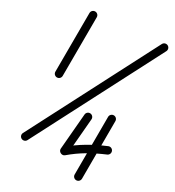

<svg xmlns="http://www.w3.org/2000/svg" viewBox="-57 -634 870 953"><g transform="rotate(5 378.0 -157.5)"><path d="M351.1 -568.6C303.4 -467.1 255.7 -365.5 208 -263.9C203.1 -253.4 207.6 -240.9 218.1 -236C228.6 -231.1 241.1 -235.6 246 -246.1C293.7 -347.6 341.4 -449.2 389.1 -550.8C394 -561.3 389.5 -573.8 379 -578.7C368.5 -583.6 356 -579.1 351.1 -568.6ZM722.3 -446.6C506.2 -279.9 290.2 -113.3 74.2 53.4C65 60.5 63.3 73.6 70.4 82.8C77.5 92 90.7 93.7 99.8 86.6C315.9 -80 531.9 -246.7 747.9 -413.3C757.1 -420.4 758.8 -433.6 751.7 -442.8C744.6 -452 731.4 -453.7 722.3 -446.6ZM516 -73.2C505.5 -78.1 493 -73.6 488.1 -63.1C441.3 36.6 394.6 136.4 347.8 236.1C342.9 246.6 347.4 259.1 357.9 264C368.4 268.9 380.9 264.4 385.9 253.9C432.6 154.2 479.4 54.4 526.1 -45.3C531 -55.8 526.5 -68.3 516 -73.2ZM370.6 -64.6C336.4 -4.9 302.1 54.9 267.8 114.6C263.5 122.1 265.2 131 270.2 137.3C275.1 143.7 283.2 147.6 291.6 145.4C362.4 125.9 426 121.1 500.3 123.6C511.9 124 521.6 114.9 522 103.3C522.4 91.7 513.3 82 501.7 81.6C423.1 79 355.5 84.3 280.4 104.8C272.1 107.1 275.9 118.6 282.8 127.6C289.8 136.6 299.9 143.1 304.2 135.6C338.6 75.8 372.8 16 407.1 -43.8C412.8 -53.8 409.3 -66.7 399.3 -72.4C389.2 -78.2 376.4 -74.7 370.6 -64.6Z"/></g></svg>

Font: FRB American Cursive Guidelines Arrows Medium
Style: Italic
Weight: 500
Italic angle: -25°
Version: Version 2.0;Modular Font Editor K font №1